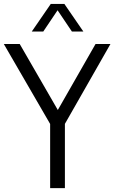

<svg xmlns="http://www.w3.org/2000/svg" viewBox="-37 -966 588 986"><path d="M220.5 0V-362.8L236.8 -301.3L-17.4 -740H64.3L271.6 -380.8H248.3L453.6 -740H530.2L280 -301.3L296.3 -362V0ZM126.2 -804.1 223.7 -945.8H293.6L391.1 -804.1H332.2L252.8 -922H264.5L185.2 -804.1Z"/></svg>

Font: Encode Sans Condensed Thin
Style: Regular
Weight: 100
Width: 3
Designer: Multiple Designers
Foundry: Impallari Type
Version: Version 3.002